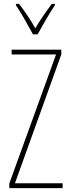

<svg xmlns="http://www.w3.org/2000/svg" viewBox="-20 -970 363 990"><path d="M150 -793H174C200 -840 234 -900 263 -943V-950H247C213 -904 188 -868 162 -824C138 -868 104 -917 78 -950H62V-943C84 -912 123 -843 150 -793ZM303 0V-25H57L296 -689V-714H40V-689H269L28 -24V0Z"/></svg>

Font: Noto Sans Georgian ExtraCondensed Thin
Style: Regular
Weight: 100
Width: 2
Designer: Monotype Design Team, Akaki Razmadze
Foundry: Google LLC
Version: Version 2.005